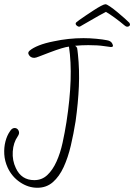

<svg xmlns="http://www.w3.org/2000/svg" viewBox="-54 -855 634 906"><path d="M122.2 31Q79.2 31 40.7 5Q2.2 -21 -17.8 -64Q-31.9 -95 -33.8 -127Q-35.7 -159 -28.3 -187.5Q-20.9 -216 -7.3 -235Q2 -251 15 -251Q28 -251 34 -238Q39.8 -226 29.3 -211Q9 -182 6.2 -140Q3.4 -98 20.7 -62Q46.8 -5 107.8 -5Q143.8 -5 169.3 -29Q194.8 -53 212.6 -92.5Q230.5 -132 241.2 -181Q251.9 -230 259.6 -279Q292.9 -494 271.4 -635Q259.6 -634 236.2 -627Q212.8 -620 178.8 -607Q146.6 -595 130.6 -588.5Q114.6 -582 107.6 -582Q88.6 -582 80.7 -599Q76.6 -608 85.8 -616Q100.8 -629 129.6 -640.5Q158.5 -652 199.6 -660Q269.1 -675 340.1 -675Q369.1 -675 400.8 -672Q432.5 -669 451.5 -665Q470.1 -662 476.4 -648Q483.8 -633 469.8 -633Q465.8 -633 436.8 -637.5Q407.8 -642 362.8 -642Q331.8 -642 300.5 -639Q306.4 -635 309.8 -629Q310.5 -626 311.7 -616.5Q312.8 -607 313.7 -599Q321.5 -526 318.2 -447.5Q314.8 -369 302.7 -283Q293.3 -224 280.2 -168Q267.1 -112 246.5 -67Q225.9 -22 195.5 4.5Q165.2 31 122.2 31ZM319.1 -729Q315.1 -729 309.6 -733Q304.2 -737 303.3 -741Q302.1 -746 305.4 -749Q307 -751 319.4 -760Q331.8 -769 350.4 -781.5Q369.1 -794 388.2 -806.5Q407.3 -819 422.4 -827Q437.6 -835 443.6 -835Q449.6 -835 465.6 -824Q481.7 -813 500.2 -797.5Q518.8 -782 534.6 -768Q550.3 -754 556.9 -747Q558.4 -745 559.3 -741Q560.4 -736 556.3 -732.5Q552.1 -729 547.1 -729Q540.1 -729 533.7 -735Q512.5 -753 487.9 -771Q463.2 -789 445.9 -799Q432.5 -792 413.4 -781.5Q394.4 -771 375 -759.5Q355.7 -748 341 -740Q326.4 -732 323.8 -730Q322.1 -729 319.1 -729Z"/></svg>

Font: Oooh Baby
Style: Normal
Weight: 400
Designer: Robert E. Leuschke
Foundry: Robert E. Leuschke
Version: Version 1.011; ttfautohint (v1.8.3)